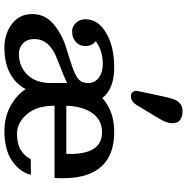

<svg xmlns="http://www.w3.org/2000/svg" viewBox="-8 -858 875 900"><g transform="rotate(90 430.0 -407.5)"><path d="M45.4 0ZM397.5 -89.8Q341.8 9.8 202.6 9.8Q138.7 9.8 92 -25.1Q45.4 -60.1 45.4 -120.8Q45.4 -181.6 93 -220.9Q140.6 -260.3 201.7 -279.1Q262.7 -297.9 292.7 -308.3Q322.8 -318.8 339.6 -329.3Q356.4 -339.8 362.5 -352.8Q368.7 -365.7 368.7 -382.8Q368.7 -414.1 343.5 -432.6Q318.4 -451.2 279.3 -451.2Q216.8 -451.2 172.4 -418.5Q195.3 -400.9 195.3 -370.6Q195.3 -329.1 155.8 -312.5Q144 -307.6 124.3 -307.6Q104.5 -307.6 87.2 -325Q69.8 -342.3 69.8 -371.1Q69.8 -429.2 133.8 -467Q197.8 -504.9 296.4 -504.9Q395 -504.9 439 -449.2Q501 -504.9 597.7 -504.9Q751.5 -504.9 796.9 -382.3Q814.9 -333.5 814.9 -266.1Q814.9 -244.6 814 -225.1H475.1Q475.1 -141.6 515.1 -95.5Q555.2 -49.3 605 -49.3Q654.8 -49.3 682.1 -66.2Q709.5 -83 725.6 -113.8L798.8 -114.3Q786.6 -62.5 734.1 -26.4Q681.6 9.8 593 9.8Q504.4 9.8 438 -44.4Q415 -63.5 397.5 -89.8ZM701.2 -298.3Q701.2 -447.8 599.6 -447.8Q543 -447.8 510.5 -403.3Q478 -358.9 475.1 -280.3H700.7Q701.2 -289.6 701.2 -298.3ZM368.7 -284.2Q343.8 -271.5 258.8 -238.3Q162.6 -203.1 162.6 -130.9Q162.6 -96.2 182.9 -77.1Q203.1 -58.1 232.4 -58.1Q291 -58.1 329.8 -97.7Q368.7 -137.2 368.7 -209ZM473.6 -612.8Q455.6 -583 430.2 -583Q418.5 -583 411.9 -590.6Q405.3 -598.1 405.3 -605.2Q405.3 -612.3 406.7 -617.7L431.2 -732.9Q441.9 -783.2 451.7 -798.3Q469.7 -825.2 498.5 -825.2Q557.1 -825.2 557.1 -777.8Q557.1 -752 537.1 -718.3Z"/></g></svg>

Font: Arbutus Slab
Style: Regular
Weight: 400
Designer: Karolina Lach
Foundry: Karolina Lach
Version: Version 1.001; ttfautohint (v0.92) -l 10 -r 16 -G 200 -x 7 -